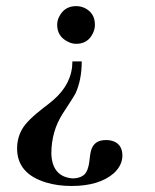

<svg xmlns="http://www.w3.org/2000/svg" viewBox="-20 -452 519 641"><path d="M221.7 -247.1Q221.7 -173.8 159.2 -119.1Q148.4 -109.4 125 -91.8Q70.3 -49.8 53.7 -20.5Q37.1 8.8 37.1 43.9Q37.1 127.9 133.8 157.2Q171.9 168.9 218.8 168.9Q311.5 168.9 360.4 126Q387.7 100.6 388.7 68.4Q388.7 24.4 347.7 16.6Q340.8 15.6 333 15.6Q292 15.6 283.2 53.7Q281.2 61.5 279.3 78.1Q275.4 122.1 257.8 133.8Q244.1 143.6 221.7 143.6Q154.3 137.7 151.4 61.5Q151.4 -14.6 190.4 -74.2Q225.6 -127.9 231.4 -138.7Q252.9 -184.6 252.9 -247.1ZM170.9 -369.1Q170.9 -331.1 205.1 -313.5Q219.7 -305.7 234.4 -305.7Q273.4 -305.7 290 -340.8Q296.9 -354.5 296.9 -369.1Q296.9 -409.2 261.7 -425.8Q248 -431.6 234.4 -431.6Q196.3 -431.6 178.7 -398.4Q170.9 -384.8 170.9 -369.1Z"/></svg>

Font: Abhaya Libre
Style: Bold
Weight: 700
Designer: Pushpananda Ekanayake, Sol Matas, Pathum Egodawatta
Foundry: Mooniak
Version: Version 1.050 ; ttfautohint (v1.6)